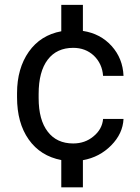

<svg xmlns="http://www.w3.org/2000/svg" viewBox="-20 -664 587 803"><path d="M286.1 -64C240.2 -64 204.6 -80.6 179.7 -113.3C154.3 -146 141.6 -192.9 141.6 -253.9V-271C141.6 -333.5 154.3 -381.3 179.7 -414.6C204.6 -447.3 240.2 -463.9 286.1 -463.9C320.3 -463.9 349.1 -453.1 372.6 -431.2C395.5 -409.2 408.7 -380.9 411.1 -346.7H496.6C494.6 -395.5 478 -437 446.8 -471.7C415.5 -506.3 375.5 -527.3 326.7 -534.7V-643.6H236.3V-533.2C178.7 -522.5 133.3 -494.1 100.6 -447.8C67.9 -401.4 51.3 -343.3 51.3 -274.4V-257.3C51.3 -185.5 67.4 -127 100.1 -80.6C132.8 -34.2 178.2 -5.9 236.3 5.4V119.6H326.7V5.9C373.5 -2.4 413.1 -23.4 445.3 -56.2C477.5 -88.9 494.6 -125.5 496.6 -166.5H411.1C408.7 -137.7 395 -113.3 371.1 -93.8C347.2 -73.7 318.8 -64 286.1 -64Z"/></svg>

Font: Vazir
Style: Regular
Weight: 400
Designer: Saber Rastikerdar
Foundry: Saber Rastikerdar
Version: Version 27.002;January 24, 2021;FontCreator 13.0.0.2683 64-b